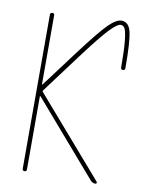

<svg xmlns="http://www.w3.org/2000/svg" viewBox="-84 -811 669 872"><g transform="rotate(10 250.0 -375.0)"><path d="M80.1 -9.8V-719.7Q80.1 -729.5 89.8 -730Q99.6 -730.5 99.6 -719.7V-402.3Q99.6 -401.4 100.6 -401.4L102.5 -402.3L224.6 -565.4Q309.6 -678.7 345.7 -714.4Q381.8 -750 405.3 -750Q439.5 -750 449.7 -706.1Q460 -662.1 460 -540Q460 -530.3 450.2 -530.3Q440.4 -530.3 440.4 -540Q440.4 -619.1 436 -661.6Q431.6 -704.1 424.8 -717.3Q418 -730.5 405.3 -730.5Q389.6 -730.5 354.5 -693.8Q319.3 -657.2 241.2 -552.7L109.4 -376Q106.4 -372.1 109.4 -369.1L420.9 -9.8Q422.9 -6.8 421.9 -3.4Q420.9 0 417 0Q403.3 0 394.5 -9.8L102.5 -347.7H100.6Q99.6 -347.7 99.6 -346.7V-9.8Q99.6 0 89.8 0Q80.1 0 80.1 -9.8Z"/></g></svg>

Font: Rounded-L Mgen+ 2m thin
Style: Regular
Weight: 100
Designer: [Source Han Sans]
Ryoko NISHIZUKA  (kana & ideographs); Paul D. Hunt (Latin, Greek & Cyrillic); Wenlong ZHANG  (bopomofo
Version: Version 1.059.20150602